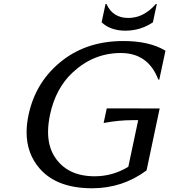

<svg xmlns="http://www.w3.org/2000/svg" viewBox="-20 -958 871 987"><path d="M453.6 9.8Q272.9 9.8 184.6 -90.8Q116.7 -168.5 116.7 -278.3Q116.7 -320.8 127 -368.7Q164.1 -541.5 301.8 -647.9Q429.7 -747.1 614.3 -747.1Q748.5 -747.1 830.6 -697.3L798.8 -548.8H793.9Q741.7 -685.5 601.1 -685.5Q460.4 -685.5 353 -585Q266.1 -503.9 237.3 -369.1Q227.1 -321.3 227.1 -279.8Q227.1 -205.1 260.7 -152.3Q325.2 -51.8 466.8 -51.8Q559.1 -51.8 639.6 -100.6L690.4 -340.3H662.1Q588.9 -340.3 512.7 -325.7L528.8 -400.9L800.8 -400.4L733.4 -82Q609.9 9.8 453.6 9.8ZM522.5 -937.5H527.3Q559.6 -865.7 639.2 -865.7Q718.8 -865.7 781.2 -937.5H786.1L766.1 -843.3Q702.1 -800.3 625 -800.3Q547.9 -800.3 502.4 -843.3Z"/></svg>

Font: Classica
Style: Book Oblique
Weight: 400
Italic angle: -12°
Designer: Wojciech Kalinowski "wmk69" (wmk69@o2.pl)
Foundry: Wojciech Kalinowski "wmk69" (wmk69@o2.pl)
Version: Version 2.1.1; 2021-05-14